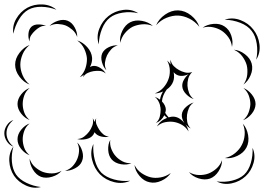

<svg xmlns="http://www.w3.org/2000/svg" viewBox="-67 -805 1221 888"><path d="M-5 -649Q-11 -685 8 -718Q27 -751 59 -769Q90 -786 128.5 -784.5Q167 -783 194 -760Q160 -773 124.5 -773.5Q89 -774 64 -760Q39 -746 20.5 -715Q2 -684 -5 -649ZM390 -600Q378 -635 392 -671.5Q406 -708 435 -731Q464 -754 502.5 -759Q541 -764 572 -744Q537 -752 500.5 -746.5Q464 -741 441 -723Q418 -705 404.5 -671Q391 -637 390 -600ZM655 -688Q667 -717 696.5 -737.5Q726 -758 757 -757Q789 -756 817 -733.5Q845 -711 855 -681Q835 -706 808.5 -719Q782 -732 757 -733Q732 -734 704 -723Q676 -712 655 -688ZM972 -714Q1008 -726 1045 -712Q1082 -698 1105 -668Q1128 -639 1133 -600Q1138 -561 1118 -529Q1126 -566 1120.5 -602.5Q1115 -639 1097 -662Q1079 -686 1044.5 -699.5Q1010 -713 972 -714ZM162 -685Q177 -701 201.5 -709Q226 -717 246 -709Q266 -701 278.5 -678Q291 -655 290 -634Q283 -654 268 -667Q253 -680 237 -687Q221 -693 201 -694Q181 -695 162 -685ZM489 -607Q485 -634 498.5 -662Q512 -690 535 -702Q559 -714 589.5 -708.5Q620 -703 640 -685Q615 -695 590 -692.5Q565 -690 546 -681Q527 -671 511 -652Q495 -633 489 -607ZM870 -677Q891 -692 920.5 -694.5Q950 -697 971 -683Q993 -669 1002.5 -641Q1012 -613 1006 -588Q1003 -614 989 -633Q975 -652 958 -663Q941 -674 918 -679Q895 -684 870 -677ZM70 -613Q63 -628 64.5 -648.5Q66 -669 78 -681Q90 -692 110.5 -692Q131 -692 146 -685Q130 -687 117 -679.5Q104 -672 95 -663Q85 -654 77 -642Q69 -630 70 -613ZM317 -448Q318 -454 321 -460Q312 -452 302 -448Q321 -467 328.5 -490.5Q336 -514 335 -536Q333 -557 322.5 -579.5Q312 -602 290 -618Q316 -610 336.5 -587Q357 -564 359 -537Q360 -516 349 -495Q356 -499 363 -500Q379 -502 396.5 -491Q414 -480 422 -465Q409 -476 394.5 -477Q380 -478 366 -476Q353 -474 339.5 -468Q326 -462 317 -448ZM70 -414Q43 -424 23 -450.5Q3 -477 3 -506Q3 -534 23 -560.5Q43 -587 70 -597Q48 -579 37.5 -554Q27 -529 27 -506Q27 -482 37.5 -457Q48 -432 70 -414ZM425 -480Q411 -494 404.5 -517.5Q398 -541 406 -559Q415 -577 436.5 -587Q458 -597 478 -595Q459 -590 447 -576.5Q435 -563 428 -549Q421 -534 418.5 -516Q416 -498 425 -480ZM1015 -575Q1041 -573 1065.5 -554.5Q1090 -536 1097 -511Q1104 -485 1092 -457Q1080 -429 1059 -414Q1074 -435 1076.5 -459.5Q1079 -484 1074 -504Q1068 -525 1053.5 -544.5Q1039 -564 1015 -575ZM659 -220Q674 -248 706 -260Q699 -265 693 -272Q680 -246 654 -236Q668 -249 672 -265.5Q676 -282 676 -298Q675 -304 675 -309Q673 -314 673 -319Q670 -330 664 -340Q658 -350 649 -357Q661 -353 673 -344Q676 -364 687 -382Q667 -373 649 -373Q673 -382 688.5 -399.5Q704 -417 711 -436Q719 -455 718.5 -479Q718 -503 706 -525Q715 -517 722 -507Q720 -518 722 -529Q725 -511 736.5 -499.5Q748 -488 761 -481Q773 -474 789 -470Q805 -466 822 -472Q808 -458 803.5 -441Q799 -424 800 -408Q801 -392 807.5 -375Q814 -358 829 -347Q811 -352 794 -369.5Q777 -387 776 -406Q775 -421 783.5 -436Q792 -451 805 -462Q791 -455 776 -454Q761 -453 749 -460Q742 -464 736 -471Q741 -447 734 -428Q726 -406 704 -391Q684 -363 682 -336Q699 -318 700 -299Q700 -291 697 -283Q704 -272 713 -262Q728 -267 741 -265Q754 -263 765.5 -255Q777 -247 786 -236Q772 -257 774 -276Q776 -295 793.5 -310.5Q811 -326 829 -331Q813 -320 806.5 -304.5Q800 -289 798 -274Q796 -258 799 -241Q802 -224 815 -211Q802 -217 791 -230Q802 -214 805 -197Q793 -217 774.5 -227.5Q756 -238 737 -241Q719 -244 697.5 -240Q676 -236 659 -220ZM70 -250Q48 -258 31 -279.5Q14 -301 14 -324Q14 -347 31 -368.5Q48 -390 70 -398Q52 -383 45 -363Q38 -343 38 -324Q38 -305 45 -285Q52 -265 70 -250ZM1059 -398Q1081 -389 1098 -367.5Q1115 -346 1115 -323Q1114 -299 1096.5 -278Q1079 -257 1057 -249Q1075 -264 1082.5 -284Q1090 -304 1091 -323Q1091 -342 1084 -362Q1077 -382 1059 -398ZM362 -258Q367 -251 370 -241Q373 -251 378 -258Q374 -242 379.5 -229Q385 -216 392 -205Q399 -194 410 -184.5Q421 -175 437 -173Q421 -169 401.5 -173.5Q382 -178 372 -191L371 -194Q368 -187 364 -181Q353 -166 330.5 -161.5Q308 -157 290 -162Q309 -163 322.5 -173.5Q336 -184 345 -196Q354 -208 360 -224Q366 -240 362 -258ZM-5 -127Q-23 -133 -35 -151Q-47 -169 -47 -189Q-47 -208 -35 -226Q-23 -244 -5 -250Q-37 -223 -37 -189Q-37 -154 -5 -127ZM70 -87Q48 -95 31 -116Q14 -137 14 -161Q14 -184 31 -205Q48 -226 70 -234Q52 -219 45 -199Q38 -179 38 -161Q38 -142 45 -122Q52 -102 70 -87ZM1056 -233Q1075 -212 1080.5 -180Q1086 -148 1073 -123Q1060 -98 1030.5 -84Q1001 -70 973 -74Q1000 -80 1020.5 -97Q1041 -114 1051 -134Q1062 -154 1064.5 -180.5Q1067 -207 1056 -233ZM541 -50Q519 -41 492.5 -45.5Q466 -50 450 -67Q435 -84 433.5 -111Q432 -138 443 -158Q440 -136 448 -116Q456 -96 468 -83Q480 -69 499 -59Q518 -49 541 -50ZM290 -146Q306 -131 313.5 -105.5Q321 -80 312 -59Q304 -39 280 -26.5Q256 -14 234 -15Q256 -22 269.5 -37Q283 -52 290 -69Q297 -85 298.5 -105.5Q300 -126 290 -146ZM535 31Q501 47 461.5 37.5Q422 28 395 1Q369 -26 359 -65.5Q349 -105 365 -139Q362 -101 371.5 -64.5Q381 -28 402 -6Q424 15 460.5 25Q497 35 535 31ZM122 60Q88 69 53 53Q18 37 -2 8Q-22 -22 -24 -60Q-26 -98 -5 -127Q-15 -92 -12 -57Q-9 -22 7 2Q23 25 55 40.5Q87 56 122 60ZM1101 -121Q1116 -88 1105.5 -51Q1095 -14 1069 10Q1042 35 1004.5 43Q967 51 935 34Q971 39 1006 30.5Q1041 22 1062 3Q1083 -17 1093 -51Q1103 -85 1101 -121ZM218 -15Q202 4 174 12.5Q146 21 123 13Q100 4 85 -21Q70 -46 70 -71Q78 -47 95.5 -32Q113 -17 131 -10Q150 -3 173 -3Q196 -3 218 -15ZM960 -64Q960 -38 944 -13Q928 12 904 21Q880 29 851.5 20Q823 11 807 -9Q829 4 853 4.5Q877 5 896 -2Q915 -9 933 -24.5Q951 -40 960 -64ZM723 -5Q708 18 679.5 31Q651 44 625 38Q599 33 578.5 9Q558 -15 555 -42Q567 -18 588 -4Q609 10 630 15Q651 20 676 15.5Q701 11 723 -5Z"/></svg>

Font: Rubik Puddles
Style: Regular
Weight: 400
Designer: Hubert and Fischer, NaN
Foundry: Hubert and Fischer, NaN
Version: Version 2.200